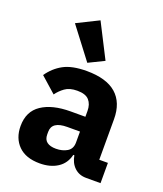

<svg xmlns="http://www.w3.org/2000/svg" viewBox="-150 -914 869 1024"><g transform="rotate(20 284.5 -402.0)"><path d="M457 0Q417 0 390.5 -25Q364 -50 357 -92H351Q339 -41 298 -14.5Q257 12 197 12Q118 12 76 -30Q34 -72 34 -141Q34 -224 94.5 -264.5Q155 -305 259 -305H342V-338Q342 -376 322 -398.5Q302 -421 255 -421Q211 -421 185 -402Q159 -383 142 -359L54 -437Q86 -484 134.5 -510.5Q183 -537 266 -537Q378 -537 434 -488Q490 -439 490 -345V-115H539V0ZM252 -91Q289 -91 315.5 -107Q342 -123 342 -159V-221H270Q183 -221 183 -162V-147Q183 -118 201 -104.5Q219 -91 252 -91ZM119 -755 242 -816 341 -622 253 -579Z"/></g></svg>

Font: IBM Plex Sans Arabic
Style: Bold
Weight: 700
Designer: Mike Abbink, Paul van der Laan, Pieter van Rosmalen, Wael Morcos, Khajak Apelian
Foundry: Bold Monday
Version: Version 1.2